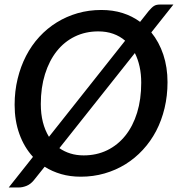

<svg xmlns="http://www.w3.org/2000/svg" viewBox="-20 -772 790 847"><path d="M242 -118.5Q264 -103 290.8 -94.8Q317.5 -86.5 349 -86.5Q406 -86.5 452.8 -109.2Q499.5 -132 533 -173.8Q566.5 -215.5 584.8 -274.8Q603 -334 603 -407Q603 -445.5 595.8 -478.2Q588.5 -511 575 -538ZM532 -592.5Q509 -612.5 479.2 -623Q449.5 -633.5 413.5 -633.5Q357 -633.5 310.2 -610.8Q263.5 -588 230.2 -546Q197 -504 178.5 -444.8Q160 -385.5 160 -313Q160 -269.5 169.2 -233.2Q178.5 -197 196 -168.5ZM647.5 -629Q682 -586.5 700.5 -530.8Q719 -475 719 -409.5Q719 -349.5 706 -295Q693 -240.5 668.8 -194.2Q644.5 -148 610 -110.8Q575.5 -73.5 533 -47.2Q490.5 -21 441 -6.8Q391.5 7.5 336.5 7.5Q289.5 7.5 249.8 -4Q210 -15.5 177 -36.5L129 23.5Q114.5 41 96.8 48Q79 55 63 55H18.5L125.5 -80Q86.5 -122.5 65.5 -181Q44.5 -239.5 44.5 -309.5Q44.5 -370 57.8 -424.5Q71 -479 95 -525.5Q119 -572 153.5 -609.5Q188 -647 230.5 -673.2Q273 -699.5 322.5 -713.8Q372 -728 427 -728Q478 -728 520.8 -714.5Q563.5 -701 598 -675.5L636 -723.5Q642.5 -731 648 -736.5Q653.5 -742 659 -745.5Q664.5 -749 671 -750.5Q677.5 -752 687 -752H745Z"/></svg>

Font: Lato 2
Style: Italic
Weight: 600
Italic angle: -7°
Designer: Lukasz Dziedzic with Adam Twardoch and Botio Nikoltchev
Foundry: tyPoland Lukasz Dziedzic
Version: Version 2.015; 2015-08-06; http://www.latofonts.com/